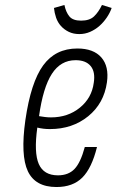

<svg xmlns="http://www.w3.org/2000/svg" viewBox="-20 -742 469 772"><path d="M82 -259Q62 -117 92 -53.5Q122 10 207 10Q273 10 311 -28Q349 -66 370 -151H321Q304 -88 279.5 -62.5Q255 -37 213 -37Q156 -37 136 -82.5Q116 -128 130 -229Q142 -226 154.5 -224.5Q167 -223 181 -223Q271 -223 334.5 -274.5Q398 -326 410 -411Q419 -475 387.5 -511Q356 -547 291 -547Q203 -547 153.5 -479Q104 -411 82 -259ZM284 -500Q325 -500 344.5 -476.5Q364 -453 357 -409Q349 -348 301 -309Q253 -270 185 -270Q173 -270 161 -271.5Q149 -273 137 -275Q153 -390 188.5 -445Q224 -500 284 -500ZM299 -605Q322 -605 342.5 -614Q363 -623 379.5 -637.5Q396 -652 409 -671Q422 -690 429 -710L390 -722Q376 -693 358 -676Q340 -659 306 -659Q273 -659 259 -676Q245 -693 239 -722L197 -710Q199 -690 205.5 -671Q212 -652 225 -637.5Q238 -623 256.5 -614Q275 -605 299 -605Z"/></svg>

Font: Secuela ExtLt
Style: Italic
Weight: 200
Italic angle: -8°
Designer: Fernando Haro
Foundry: deFharo
Version: Version 1.704